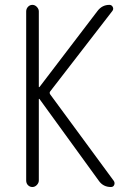

<svg xmlns="http://www.w3.org/2000/svg" viewBox="-20 -750 540 770"><path d="M85 -26.4V-704.1Q85 -714.8 92.3 -722.7Q99.6 -730.5 109.9 -730.5Q120.1 -730.5 127.9 -722.2Q135.7 -713.9 135.7 -704.1V-401.4Q135.7 -400.4 136.7 -400.4L138.7 -401.4L371.1 -706.1Q389.6 -730.5 418.9 -730.5Q427.7 -730.5 432.1 -722.2Q436.5 -713.9 430.7 -706.1L181.6 -383.8Q176.8 -377.9 181.6 -371.1L436.5 -24.4Q441.4 -16.6 438 -8.3Q434.6 0 424.8 0Q393.6 0 376 -25.4L138.7 -352.5Q138.7 -353.5 136.7 -353.5Q135.7 -353.5 135.7 -352.5V-26.4Q135.7 -16.6 127.9 -8.3Q120.1 0 109.9 0Q99.6 0 92.3 -7.3Q85 -14.6 85 -26.4Z"/></svg>

Font: Rounded-X Mgen+ 2m light
Style: Regular
Weight: 200
Designer: [Source Han Sans]
Ryoko NISHIZUKA  (kana & ideographs); Paul D. Hunt (Latin, Greek & Cyrillic); Wenlong ZHANG  (bopomofo
Version: Version 1.059.20150602